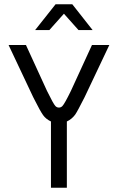

<svg xmlns="http://www.w3.org/2000/svg" viewBox="-20 -876 550 896"><path d="M239.3 -856H317.4L412.1 -735.8H346.2L278.3 -812L210.4 -735.8H144ZM271 -380.9Q281.2 -391.1 311 -452.1L409.2 -666H490.2L375 -422.9Q341.3 -356 330.6 -340.8Q314.9 -319.8 292 -309.1V0H217.8V-309.1Q194.3 -320.3 181.2 -338.6Q168 -356.9 141.1 -410.6Q136.7 -418.5 134.8 -422.9L20 -666H101.1L199.2 -452.1Q229.5 -390.1 238.8 -380.9Q245.6 -374 254.9 -374Q264.2 -374 271 -380.9Z"/></svg>

Font: Gidolinya
Style: Regular
Weight: 400
Version: Version 1.0.3